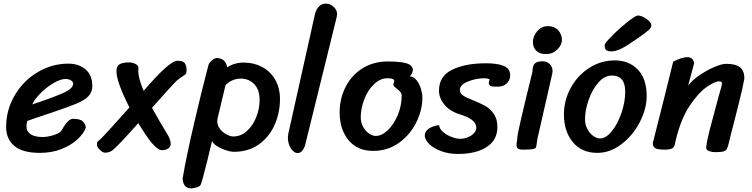

<svg xmlns="http://www.w3.org/2000/svg" viewBox="-20 -827 4169 1065"><path d="M14 -122Q14 -217 61.5 -298Q109 -379 188.5 -426.5Q268 -474 360 -474Q416 -474 454 -442.5Q492 -411 492 -350Q492 -315 469.5 -292.5Q447 -270 405 -252.5Q363 -235 269 -203Q184 -175 131 -156Q127 -141 127 -125Q127 -97 150.5 -82Q174 -67 217 -67Q244 -67 279 -78Q314 -89 323 -106Q357 -168 385 -168Q426 -168 440.5 -152.5Q455 -137 456 -118Q444 -86 409 -53.5Q374 -21 320 0Q266 21 202 21Q104 21 59 -18Q14 -57 14 -122ZM386 -362Q386 -374 373 -381.5Q360 -389 345 -389Q315 -389 276.5 -366Q238 -343 205 -310Q172 -277 159 -248Q258 -280 322 -307.5Q386 -335 386 -362Z M1015 -438Q1015 -423 1011 -417.5Q1007 -412 995 -405Q977 -393 962 -381Q942 -363 823 -229Q868 -148 908 -83Q927 -53 927 -28Q927 -14 912 -3Q900 6 878 6Q856 6 821 -35Q791 -72 747 -144Q629 -11 602 8Q585 20 563 20Q550 20 534 4.5Q518 -11 518 -25Q518 -34 519 -39L539 -57Q557 -73 698 -231Q666 -293 646 -346.5Q626 -400 626 -432Q626 -461 644 -471Q662 -481 697 -481Q714 -481 731 -472.5Q748 -464 748 -450L747 -435Q747 -392 777 -323Q846 -404 893.5 -447Q941 -490 965 -490Q997 -490 1006 -475Q1015 -460 1015 -438Z M1094 196Q1090 207 1070 212.5Q1050 218 1041 218Q996 218 993 163Q1012 49 1057 -144.5Q1102 -338 1135 -461Q1137 -476 1153.5 -490.5Q1170 -505 1183 -505Q1206 -505 1221.5 -491.5Q1237 -478 1240 -453Q1280 -480 1332 -480Q1388 -480 1434 -455.5Q1480 -431 1506.5 -385Q1533 -339 1533 -278Q1533 -203 1504 -136Q1475 -69 1417 -27Q1359 15 1277 15Q1251 15 1210 -2.5Q1169 -20 1156 -44Q1155 -38 1129.5 65.5Q1104 169 1094 196ZM1185 -154Q1186 -129 1201.5 -110Q1217 -91 1238 -80.5Q1259 -70 1273 -70Q1317 -70 1350.5 -101Q1384 -132 1402 -179Q1420 -226 1420 -271Q1420 -330 1390 -360.5Q1360 -391 1316 -391Q1293 -391 1270.5 -382Q1248 -373 1231 -355L1187 -171Q1185 -159 1185 -154Z M1786 -807Q1810 -807 1829.5 -790Q1849 -773 1850 -750Q1850 -744 1848 -734L1672 -20Q1657 22 1631 22Q1610 22 1593.5 -4Q1577 -30 1577 -63Q1577 -76 1580 -89L1726 -744Q1733 -776 1749.5 -791.5Q1766 -807 1786 -807Z M1864 -203Q1864 -281 1897.5 -346Q1931 -411 1991.5 -448.5Q2052 -486 2130 -486Q2217 -486 2247 -471Q2256 -467 2263 -458.5Q2270 -450 2270 -442Q2270 -432 2265.5 -421Q2261 -410 2252 -404Q2275 -402 2291 -381.5Q2307 -361 2315 -334Q2323 -307 2323 -287Q2323 -216 2288.5 -147Q2254 -78 2192 -34Q2130 10 2050 10Q1962 10 1913 -50Q1864 -110 1864 -203ZM2208 -297Q2208 -308 2200.5 -317Q2193 -326 2180 -336Q2173 -341 2167.5 -346.5Q2162 -352 2162 -357Q2162 -361 2164.5 -368Q2167 -375 2167 -378Q2167 -393 2130 -393Q2089 -393 2054.5 -360Q2020 -327 2000.5 -276Q1981 -225 1981 -176Q1981 -147 1994 -123.5Q2007 -100 2026.5 -86.5Q2046 -73 2065 -73Q2097 -73 2130.5 -104.5Q2164 -136 2186 -188Q2208 -240 2208 -297Z M2666 -393Q2621 -393 2576 -375Q2531 -357 2531 -329Q2531 -309 2549 -297Q2567 -285 2606 -270Q2648 -253 2674 -238Q2700 -223 2719.5 -194.5Q2739 -166 2739 -122Q2739 -50 2679.5 -11.5Q2620 27 2520 27Q2471 27 2429 12Q2387 -3 2362.5 -26.5Q2338 -50 2336 -73Q2336 -97 2357 -112.5Q2378 -128 2416 -133Q2417 -113 2437 -95.5Q2457 -78 2484.5 -67.5Q2512 -57 2532 -57Q2566 -57 2594 -75.5Q2622 -94 2622 -119Q2622 -165 2533 -192Q2476 -209 2445.5 -246Q2415 -283 2415 -324Q2415 -405 2488.5 -440.5Q2562 -476 2676 -476Q2740 -476 2775 -461Q2810 -446 2810 -409Q2810 -384 2791.5 -365Q2773 -346 2739 -346Q2709 -346 2700.5 -350.5Q2692 -355 2691 -366Q2691 -376 2696 -387Q2684 -393 2666 -393Z M3019 -682Q3055 -682 3075.5 -660Q3096 -638 3097 -607Q3097 -577 3071 -552Q3045 -527 3009 -527Q2973 -527 2954.5 -545.5Q2936 -564 2936 -594Q2936 -626 2960 -654Q2984 -682 3019 -682ZM2933 -427Q2934 -463 2946.5 -475Q2959 -487 2989 -487Q3014 -487 3029.5 -471.5Q3045 -456 3045 -432Q3045 -427 3043 -417L2961 -57L2957 -30Q2956 -14 2952 -8Q2948 -2 2932.5 0.5Q2917 3 2878 3Q2859 3 2852 -4Q2845 -11 2845 -24Q2845 -36 2848 -46Q2850 -62 2850 -67Q2850 -92 2933 -427Z M3518 -741Q3539 -741 3566 -722Q3593 -703 3593 -687Q3593 -674 3579 -661Q3565 -648 3522 -618Q3461 -575 3429 -558.5Q3397 -542 3371 -542Q3352 -542 3343 -549Q3334 -556 3334 -573Q3334 -581 3337 -585Q3351 -606 3390.5 -644Q3430 -682 3468.5 -711.5Q3507 -741 3518 -741ZM3108 -192Q3108 -270 3145.5 -339Q3183 -408 3248 -450Q3313 -492 3391 -492Q3468 -492 3517.5 -441.5Q3567 -391 3567 -293Q3567 -224 3529 -150Q3491 -76 3427.5 -27.5Q3364 21 3294 21Q3206 21 3157 -39Q3108 -99 3108 -192ZM3448 -319Q3448 -408 3374 -408Q3333 -408 3299 -369Q3265 -330 3245 -272.5Q3225 -215 3225 -165Q3225 -136 3238 -111.5Q3251 -87 3270.5 -73Q3290 -59 3309 -59Q3341 -59 3373.5 -99Q3406 -139 3427 -200Q3448 -261 3448 -319Z M3792 -510Q3826 -510 3830 -475L3797 -352Q3818 -381 3859 -409Q3900 -437 3941.5 -455Q3983 -473 4008 -473Q4061 -473 4085 -453.5Q4109 -434 4109 -392Q4099 -336 4079 -257.5Q4059 -179 4054 -158Q4032 -76 4023 -35Q4017 -10 4011.5 -0.5Q4006 9 3992.5 13Q3979 17 3946 17Q3928 17 3912.5 11Q3897 5 3897 -9Q3900 -42 3917.5 -110.5Q3935 -179 3965 -288Q3985 -356 3985 -362Q3985 -376 3969 -376Q3946 -376 3900 -344.5Q3854 -313 3805 -239.5Q3756 -166 3728 -48Q3726 -42 3723 -26Q3720 -10 3707 -3.5Q3694 3 3665 3Q3632 3 3616.5 -4Q3601 -11 3601 -34L3612 -77Q3671 -308 3714 -485Q3763 -510 3792 -510Z"/></svg>

Font: Sriracha
Style: Regular
Weight: 400
Designer: Suppakit Chalermlarp
Version: Version 1.002g